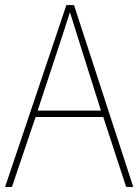

<svg xmlns="http://www.w3.org/2000/svg" viewBox="-20 -735 544 755"><path d="M476 0 386 -275H120L27 0H0L241 -715H271L504 0ZM282 -601Q276 -621 269.5 -641Q263 -661 255 -687Q248 -665 241 -643.5Q234 -622 227 -600L128 -300H377Z"/></svg>

Font: Noto Sans Khmer UI SemiCondensed Thin
Style: Regular
Weight: 100
Width: 4
Designer: Danh Hong and the Monotype Design Team
Foundry: Monotype Imaging Inc.
Version: Version 2.002; ttfautohint (v1.8.4.7-5d5b)